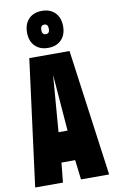

<svg xmlns="http://www.w3.org/2000/svg" viewBox="-102 -995 623 1048"><g transform="rotate(-10 209.5 -471.5)"><path d="M5 0 96 -701H319L415 0H259L246 -109H170L159 0ZM183 -275H233L208 -588ZM208 -738Q162 -738 135 -765.5Q108 -793 108 -840Q108 -888 135 -915.5Q162 -943 208 -943Q254 -943 281 -915.5Q308 -888 308 -840Q308 -793 281 -765.5Q254 -738 208 -738ZM208 -814Q229 -814 229 -840Q229 -867 208 -867Q187 -867 187 -840Q187 -814 208 -814Z"/></g></svg>

Font: Georama ExtraCondensed ExtraBold
Style: Regular
Weight: 800
Width: 2
Designer: Jean-Baptiste Levee
Foundry: Production Type
Version: Version 1.000